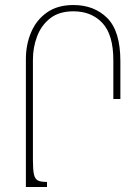

<svg xmlns="http://www.w3.org/2000/svg" viewBox="-20 -744 551 764"><path d="M272 -724Q355 -724 407 -672Q459 -620 459 -500V-350H431V-504Q431 -606 387.5 -652.5Q344 -699 272 -699Q215 -699 179.5 -671Q144 -643 127.5 -599Q111 -555 111 -507V-107Q111 -69 115 -50.5Q119 -32 130.5 -26Q142 -20 167 -20V0H83V-509Q83 -567 104 -616Q125 -665 167 -694.5Q209 -724 272 -724Z"/></svg>

Font: Noto Serif Armenian Condensed Thin
Style: Regular
Weight: 100
Width: 3
Designer: Monotype Design Team
Foundry: Monotype Imaging Inc.
Version: Version 2.008; ttfautohint (v1.8.4.7-5d5b)